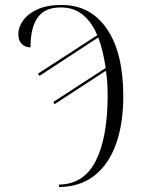

<svg xmlns="http://www.w3.org/2000/svg" viewBox="-20 -744 571 774"><path d="M218 0Q317 -1 365 -93.5Q413 -186 414 -354Q414 -381 412.5 -408Q411 -435 407 -459L200 -324L195 -333L406 -470Q401 -505 393.5 -536Q386 -567 376 -593L139 -438L133 -447L372 -602Q351 -653 315 -683.5Q279 -714 224 -714Q161 -714 132 -673.5Q103 -633 103 -553Q82 -553 68 -566.5Q54 -580 54 -607Q54 -635 73.5 -662Q93 -689 131.5 -706.5Q170 -724 228 -724Q345 -724 411 -627.5Q477 -531 477 -356Q477 -245 447.5 -163Q418 -81 360.5 -36Q303 9 218 10Z"/></svg>

Font: Noto Serif Display Condensed Light
Style: Regular
Weight: 300
Width: 3
Designer: Monotype Design Team
Foundry: Monotype Imaging Inc.
Version: Version 2.009